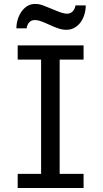

<svg xmlns="http://www.w3.org/2000/svg" viewBox="-20 -940 516 960"><path d="M397.9 -712.9V-642.1H278.3V-70.8H397.9V0H68.4V-70.8H185.5V-642.1H68.4V-712.9ZM62 -798.3Q62 -820.8 68.6 -842.5Q75.2 -864.3 87.2 -881.6Q99.1 -898.9 116.5 -909.7Q133.8 -920.4 155.8 -920.4Q166 -920.4 175.8 -918.5Q185.5 -916.5 195.6 -912.8Q205.6 -909.2 216.6 -904.5Q227.5 -899.9 240.2 -895Q253.4 -889.6 263.9 -885.3Q274.4 -880.9 283.4 -877.9Q292.5 -875 300.3 -873.3Q308.1 -871.6 315.9 -871.6Q333 -871.6 344 -883.8Q355 -896 357.4 -913.1H408.7Q408.7 -889.6 402.1 -867.7Q395.5 -845.7 383.1 -828.6Q370.6 -811.5 352.5 -801.3Q334.5 -791 312 -791Q292.5 -791 272.7 -797.6Q252.9 -804.2 230.5 -814.5Q202.1 -827.6 185.3 -833.7Q168.5 -839.8 154.8 -839.8Q136.7 -839.8 126 -828.1Q115.2 -816.4 113.3 -798.3Z"/></svg>

Font: Andika Viet
Style: Regular
Weight: 400
Designer: Victor Gaultney, Annie Olsen, Julie Remington, Don Collingsworth, Eric Hays, Becca Hirsbrunner
Foundry: SIL International
Version: Version 5.000